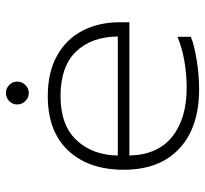

<svg xmlns="http://www.w3.org/2000/svg" viewBox="-42 -634 691 647"><g transform="rotate(-90 303.5 -310.5)"><path d="M275 -598Q275 -614 286.5 -625Q298 -636 314 -636Q329 -636 340.5 -625Q352 -614 352 -598Q352 -582 340.5 -570.5Q329 -559 314 -559Q298 -559 286.5 -570.5Q275 -582 275 -598ZM55 -239Q55 -357 119.5 -426Q184 -495 303 -495Q383 -495 439 -464Q495 -433 523.5 -378Q552 -323 552 -253V-220H103Q105 -125 166 -76Q227 -27 331 -27Q378 -27 423 -35Q468 -43 503 -58V-13Q474 -1 423.5 7Q373 15 327 15Q198 15 126.5 -51.5Q55 -118 55 -239ZM504 -259Q503 -348 453 -400Q403 -452 303 -452Q205 -452 154.5 -398Q104 -344 103 -259Z"/></g></svg>

Font: Prompt ExtraLight
Style: Regular
Weight: 275
Designer: Katatrad Team
Foundry: CadsonDemak
Version: Version 1.000